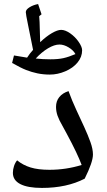

<svg xmlns="http://www.w3.org/2000/svg" viewBox="-20 -922 531 952"><path d="M188 9.8Q117.2 9.8 80.6 -9.3Q43.9 -28.3 43.9 -64.9Q43.9 -82 49.6 -98.9Q55.2 -115.7 64.9 -127Q94.2 -103 131.8 -91.6Q169.4 -80.1 225.1 -80.1Q307.1 -80.1 384.8 -104Q365.2 -158.2 311 -258.8L290 -297.4Q272.9 -326.7 265.4 -348.1Q257.8 -369.6 257.8 -392.1Q257.8 -420.9 274.2 -440.9Q290.5 -460.9 319.8 -470.2Q337.4 -421.9 358.4 -377Q379.4 -332 397.7 -292Q416 -252 428.5 -217.3Q440.9 -182.6 440.9 -155.8Q440.9 -118.2 399.9 -36.1Q311 9.8 188 9.8ZM49.3 -647 114.3 -636.2Q127.4 -656.7 144 -674.8L119.1 -798.3Q107.9 -852.1 107.9 -861.8Q107.9 -874.5 126.5 -886Q145 -897.5 168.9 -901.9L186 -851.1L174.3 -841.8Q176.8 -813.5 177.2 -780Q177.7 -746.6 179.2 -712.9Q209.5 -741.7 237.3 -757.8Q265.1 -773.9 283.2 -773.9Q303.2 -773.9 327.9 -756.8Q352.5 -739.7 369.9 -714.6Q387.2 -689.5 387.2 -672.9Q387.2 -639.6 364.5 -612.1Q341.8 -584.5 303.7 -568.4Q265.6 -552.2 227.1 -552.2Q194.8 -552.2 165.5 -558.3Q136.2 -564.5 109.6 -575Q83 -585.4 40 -609.9ZM274.9 -701.2Q249.5 -701.2 218 -682.4Q186.5 -663.6 157.2 -631.8Q192.4 -627.9 230 -627.9Q268.6 -627.9 294.7 -633.8Q320.8 -639.6 354 -653.8Q343.8 -672.9 320.3 -687Q296.9 -701.2 274.9 -701.2Z"/></svg>

Font: Droid Arabic Naskh Colored
Style: Regular
Weight: 400
Designer: Pascal Zoghbi
Foundry: Ascender Corporation
Version: Version 1.00